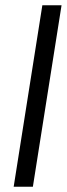

<svg xmlns="http://www.w3.org/2000/svg" viewBox="-20 -640 254 730"><path d="M32 70H105L214 -620H141Z"/></svg>

Font: Charger Sport
Style: ExtObl
Weight: 400
Designer: Jasper
Foundry: Cannot Into Space Fonts
Version: Version 1.1